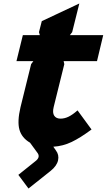

<svg xmlns="http://www.w3.org/2000/svg" viewBox="-20 -831 611 1099"><path d="M423.8 -199.2 503.9 -89.8Q439.5 -42 389.9 -18.3Q340.3 5.4 285.2 8.8L299.8 29.8Q319.3 55.2 312.3 86.9Q305.2 118.7 270 147L143.1 248L85 169.9L181.2 92.8Q211.9 70.3 195.8 45.9L151.9 -14.2Q104.5 -42 91.3 -88.6Q78.1 -135.3 97.2 -216.8L158.2 -463.9L170.9 -481H74.2L110.8 -629.9H208L203.1 -647L219.2 -710L434.1 -811L393.1 -647L379.9 -629.9H570.8L535.2 -481H344.2L348.1 -463.9L287.1 -217.8Q279.3 -185.1 290.5 -168.5Q301.8 -151.9 326.2 -151.9Q349.6 -151.9 372.6 -163.1Q395.5 -174.3 423.8 -199.2Z"/></svg>

Font: Sinkin Sans 800 Black Italic
Style: Regular
Weight: 900
Italic angle: -112°
Designer: Keith Bates
Foundry: K-Type
Version: Sinkin Sans (version 1.0)  by Keith Bates   •   © 2014   www